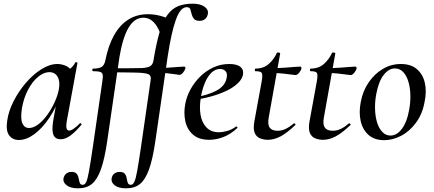

<svg xmlns="http://www.w3.org/2000/svg" viewBox="-20 -746 2351 1041"><path d="M82 13Q49 13 30 -11.5Q11 -36 19 -91Q26 -143 53.5 -197Q81 -251 120.5 -297Q160 -343 205 -371Q250 -399 291 -399Q310 -399 330 -392Q350 -385 364.5 -368.5Q379 -352 381 -326L327 -357Q342 -359 360 -373Q378 -387 388 -407Q390 -410 395.5 -408.5Q401 -407 400 -405L342 -89Q333 -38 355 -38Q365 -38 380 -48.5Q395 -59 413 -77Q416 -80 420 -76Q424 -72 421 -69Q390 -32 362.5 -11.5Q335 9 309 9Q280 9 270 -14Q260 -37 268 -89L293 -229L313 -246Q287 -166 248 -108Q209 -50 166 -18.5Q123 13 82 13ZM137 -52Q162 -52 188 -72Q214 -92 237 -124Q260 -156 276.5 -192.5Q293 -229 299 -261Q307 -304 292.5 -329.5Q278 -355 246 -355Q216 -354 185.5 -328.5Q155 -303 132 -259.5Q109 -216 99 -160Q90 -101 101.5 -76.5Q113 -52 137 -52Z M404 275Q363 275 342 259Q321 243 324 223Q327 205 339 195.5Q351 186 367 186Q388 186 396 196.5Q404 207 406.5 221Q409 235 412.5 245.5Q416 256 429 256Q440 256 447.5 240.5Q455 225 463 180Q471 135 484 47L535 -306Q539 -331 536.5 -342Q534 -353 522 -356.5Q510 -360 484 -360Q480 -360 480.5 -367Q481 -374 484 -374Q517 -374 531.5 -383.5Q546 -393 551 -418Q567 -499 598.5 -555Q630 -611 676 -640Q722 -669 782 -669Q818 -669 853.5 -659Q889 -649 912 -635L855 -547Q839 -599 814.5 -624.5Q790 -650 757 -650Q710 -650 678 -597.5Q646 -545 628 -439L561 21Q547 117 527 172.5Q507 228 478 251.5Q449 275 404 275ZM796 -306Q799 -323 796 -331.5Q793 -340 783.5 -344Q774 -348 756 -350Q740 -352 711 -352.5Q682 -353 646.5 -353.5Q611 -354 576 -354L577 -376Q631 -376 677.5 -376Q724 -376 750 -377Q782 -379 795.5 -388Q809 -397 812 -418L826 -367ZM665 275Q623 275 602.5 259Q582 243 585 223Q587 205 599.5 195.5Q612 186 628 186Q649 186 657 196.5Q665 207 667 221Q669 235 673 245.5Q677 256 690 256Q700 256 708 240.5Q716 225 724 180Q732 135 745 47L796 -306Q800 -331 797.5 -342Q795 -353 783 -356.5Q771 -360 744 -360Q740 -360 741 -367Q742 -374 745 -374Q778 -374 793 -383.5Q808 -393 812 -418Q827 -509 844.5 -569Q862 -629 886.5 -663.5Q911 -698 944.5 -712Q978 -726 1024 -726Q1066 -726 1088.5 -710Q1111 -694 1107 -671Q1104 -652 1091.5 -642.5Q1079 -633 1063 -633Q1040 -633 1031 -644.5Q1022 -656 1019 -670Q1016 -684 1012 -695.5Q1008 -707 992 -707Q958 -707 933.5 -639Q909 -571 889 -439L822 21Q808 117 788 172.5Q768 228 739 251.5Q710 275 665 275ZM952 -340Q948 -341 929 -343.5Q910 -346 884.5 -349Q859 -352 836 -352L838 -377Q861 -377 890.5 -379Q920 -381 945 -383Q970 -385 978 -385Q983 -385 984.5 -381.5Q986 -378 985 -374Q983 -366 973 -353Q963 -340 952 -340Z M1114 12Q1058 12 1026 -16.5Q994 -45 984.5 -90Q975 -135 985 -185Q992 -223 1013 -261.5Q1034 -300 1065.5 -331Q1097 -362 1137 -380.5Q1177 -399 1223 -399Q1262 -399 1281.5 -385Q1301 -371 1298 -345Q1295 -320 1271.5 -296.5Q1248 -273 1209.5 -254.5Q1171 -236 1124 -223Q1077 -210 1027 -204L1029 -217Q1102 -228 1151.5 -253.5Q1201 -279 1209 -324Q1214 -348 1203 -360Q1192 -372 1173 -372Q1147 -372 1126 -351.5Q1105 -331 1090.5 -296Q1076 -261 1069 -218Q1060 -165 1067.5 -122.5Q1075 -80 1100 -54.5Q1125 -29 1166 -29Q1187 -29 1212 -36Q1237 -43 1260 -60Q1262 -62 1265.5 -58Q1269 -54 1267 -52Q1229 -17 1190 -2.5Q1151 12 1114 12Z M1432 12Q1410 12 1390 4Q1370 -4 1361 -25.5Q1352 -47 1359 -87L1399 -306Q1405 -340 1399.5 -350Q1394 -360 1365 -360Q1361 -360 1361.5 -367Q1362 -374 1365 -374Q1409 -374 1437.5 -399.5Q1466 -425 1481 -459Q1482 -462 1491 -461Q1500 -460 1499 -456L1437 -109Q1430 -72 1442 -54.5Q1454 -37 1485 -37Q1508 -37 1529.5 -47.5Q1551 -58 1573 -77Q1575 -79 1579.5 -75Q1584 -71 1581 -68Q1536 -25 1501 -6.5Q1466 12 1432 12ZM1582 -339Q1580 -339 1561 -341.5Q1542 -344 1515.5 -347Q1489 -350 1462 -350L1464 -377Q1495 -377 1524 -379Q1553 -381 1575.5 -383Q1598 -385 1607 -385Q1612 -385 1613.5 -381.5Q1615 -378 1614 -374Q1613 -366 1602.5 -352.5Q1592 -339 1582 -339Z M1731 12Q1709 12 1689 4Q1669 -4 1660 -25.5Q1651 -47 1658 -87L1698 -306Q1704 -340 1698.5 -350Q1693 -360 1664 -360Q1660 -360 1660.5 -367Q1661 -374 1664 -374Q1708 -374 1736.5 -399.5Q1765 -425 1780 -459Q1781 -462 1790 -461Q1799 -460 1798 -456L1736 -109Q1729 -72 1741 -54.5Q1753 -37 1784 -37Q1807 -37 1828.5 -47.5Q1850 -58 1872 -77Q1874 -79 1878.5 -75Q1883 -71 1880 -68Q1835 -25 1800 -6.5Q1765 12 1731 12ZM1881 -339Q1879 -339 1860 -341.5Q1841 -344 1814.5 -347Q1788 -350 1761 -350L1763 -377Q1794 -377 1823 -379Q1852 -381 1874.5 -383Q1897 -385 1906 -385Q1911 -385 1912.5 -381.5Q1914 -378 1913 -374Q1912 -366 1901.5 -352.5Q1891 -339 1881 -339Z M2063 14Q2010 14 1978 -14.5Q1946 -43 1935.5 -90Q1925 -137 1936 -193Q1947 -253 1979 -299.5Q2011 -346 2056 -372.5Q2101 -399 2153 -399Q2208 -399 2240.5 -371Q2273 -343 2283.5 -296.5Q2294 -250 2282 -193Q2270 -127 2235 -80Q2200 -33 2154.5 -9.5Q2109 14 2063 14ZM2097 -11Q2132 -11 2159.5 -48Q2187 -85 2198 -149Q2206 -191 2205 -231Q2204 -271 2194 -304Q2184 -337 2165.5 -356Q2147 -375 2121 -375Q2088 -375 2060.5 -340Q2033 -305 2020 -236Q2012 -193 2013.5 -152.5Q2015 -112 2025 -80.5Q2035 -49 2053.5 -30Q2072 -11 2097 -11Z"/></svg>

Font: Cormorant SemiBold
Style: Italic
Weight: 600
Italic angle: -10°
Designer: Christian Thalmann (Catharsis Fonts)
Foundry: Catharsis Fonts
Version: Version 4.000